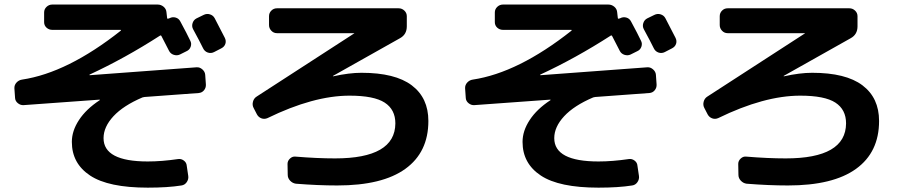

<svg xmlns="http://www.w3.org/2000/svg" viewBox="-20 -780 4040 852"><path d="M377.9 -449.2Q377 -449.2 377 -447.3Q377 -446.3 378.9 -446.3L852.5 -481.4Q866.2 -482.4 877.9 -472.2Q889.6 -461.9 890.6 -448.2L893.6 -405.3Q894.5 -390.6 885.3 -379.4Q876 -368.2 861.3 -367.2L621.1 -349.6Q618.2 -349.6 612.3 -347.7Q527.3 -311.5 483.4 -264.2Q439.5 -216.8 439.5 -167Q439.5 -63.5 635.7 -63.5Q697.3 -63.5 770.5 -74.2Q784.2 -76.2 795.9 -67.4Q807.6 -58.6 808.6 -44.9L815.4 1Q817.4 15.6 808.6 28.3Q799.8 41 785.2 43Q724.6 52.7 635.7 52.7Q460.9 52.7 379.9 -1Q298.8 -54.7 298.8 -150.4Q298.8 -199.2 330.6 -247.6Q362.3 -295.9 421.9 -335Q422.9 -335 422.9 -336.9Q422.9 -337.9 421.9 -337.9L85 -313.5Q71.3 -312.5 59.6 -321.8Q47.9 -331.1 46.9 -344.7L43.9 -387.7Q43 -402.3 53.2 -413.6Q63.5 -424.8 78.1 -426.8Q279.3 -457 515.6 -643.6Q516.6 -643.6 516.6 -646.5Q516.6 -647.5 514.6 -647.5H211.9Q197.3 -647.5 186.5 -657.2Q175.8 -667 175.8 -681.6V-724.6Q175.8 -739.3 186.5 -749.5Q197.3 -759.8 211.9 -759.8H679.7Q694.3 -759.8 706.1 -750Q717.8 -740.2 718.8 -724.6L721.7 -699.2Q721.7 -698.2 723.1 -697.3Q724.6 -696.3 726.6 -697.3L732.4 -699.2Q745.1 -706.1 759.3 -702.1Q773.4 -698.2 780.3 -684.6Q810.5 -628.9 824.2 -599.6Q831.1 -586.9 826.2 -572.8Q821.3 -558.6 807.6 -552.7L778.3 -538.1Q765.6 -532.2 751.5 -536.6Q737.3 -541 730.5 -553.7Q708 -597.7 696.3 -620.1Q694.3 -624 690.4 -622.1Q534.2 -521.5 377.9 -449.2ZM932.6 -699.2 977.5 -612.3Q984.4 -598.6 980 -585.4Q975.6 -572.3 961.9 -565.4L929.7 -548.8Q916 -542 901.9 -546.9Q887.7 -551.8 880.9 -566.4Q867.2 -594.7 836.9 -650.4Q830.1 -663.1 834.5 -677.2Q838.9 -691.4 851.6 -698.2L883.8 -713.9Q897.5 -720.7 911.6 -716.3Q925.8 -711.9 932.6 -699.2Z M1120.1 -272.5 1105.5 -300.8Q1098.6 -313.5 1102.5 -328.6Q1106.4 -343.8 1119.1 -351.6L1551.8 -631.8L1552.7 -632.8H1551.8H1209Q1194.3 -632.8 1184.1 -643.6Q1173.8 -654.3 1173.8 -668.9V-708Q1173.8 -722.7 1184.1 -732.9Q1194.3 -743.2 1209 -743.2H1749Q1763.7 -743.2 1774.4 -732.9Q1785.2 -722.7 1785.2 -708V-663.1Q1785.2 -627 1754.9 -610.4L1458 -443.4L1457 -442.4Q1458 -441.4 1459 -441.4Q1529.3 -457 1584 -457Q1733.4 -457 1807.1 -401.4Q1880.9 -345.7 1880.9 -243.2Q1880.9 -104.5 1778.8 -30.8Q1676.8 43 1476.6 43Q1390.6 43 1293 35.2Q1278.3 33.2 1267.6 22Q1256.8 10.7 1256.8 -3.9L1255.9 -52.7Q1255.9 -66.4 1267.1 -76.7Q1278.3 -86.9 1292 -85Q1387.7 -77.1 1466.8 -77.1Q1733.4 -77.1 1734.4 -232.4Q1734.4 -293.9 1687 -324.7Q1639.6 -355.5 1531.2 -355.5Q1371.1 -355.5 1167 -255.9Q1153.3 -250 1140.1 -254.9Q1127 -259.8 1120.1 -272.5Z M2377.9 -449.2Q2377 -449.2 2377 -447.3Q2377 -446.3 2378.9 -446.3L2852.5 -481.4Q2866.2 -482.4 2877.9 -472.2Q2889.6 -461.9 2890.6 -448.2L2893.6 -405.3Q2894.5 -390.6 2885.3 -379.4Q2876 -368.2 2861.3 -367.2L2621.1 -349.6Q2618.2 -349.6 2612.3 -347.7Q2527.3 -311.5 2483.4 -264.2Q2439.5 -216.8 2439.5 -167Q2439.5 -63.5 2635.7 -63.5Q2697.3 -63.5 2770.5 -74.2Q2784.2 -76.2 2795.9 -67.4Q2807.6 -58.6 2808.6 -44.9L2815.4 1Q2817.4 15.6 2808.6 28.3Q2799.8 41 2785.2 43Q2724.6 52.7 2635.7 52.7Q2460.9 52.7 2379.9 -1Q2298.8 -54.7 2298.8 -150.4Q2298.8 -199.2 2330.6 -247.6Q2362.3 -295.9 2421.9 -335Q2422.9 -335 2422.9 -336.9Q2422.9 -337.9 2421.9 -337.9L2085 -313.5Q2071.3 -312.5 2059.6 -321.8Q2047.9 -331.1 2046.9 -344.7L2043.9 -387.7Q2043 -402.3 2053.2 -413.6Q2063.5 -424.8 2078.1 -426.8Q2279.3 -457 2515.6 -643.6Q2516.6 -643.6 2516.6 -646.5Q2516.6 -647.5 2514.6 -647.5H2211.9Q2197.3 -647.5 2186.5 -657.2Q2175.8 -667 2175.8 -681.6V-724.6Q2175.8 -739.3 2186.5 -749.5Q2197.3 -759.8 2211.9 -759.8H2679.7Q2694.3 -759.8 2706.1 -750Q2717.8 -740.2 2718.8 -724.6L2721.7 -699.2Q2721.7 -698.2 2723.1 -697.3Q2724.6 -696.3 2726.6 -697.3L2732.4 -699.2Q2745.1 -706.1 2759.3 -702.1Q2773.4 -698.2 2780.3 -684.6Q2810.5 -628.9 2824.2 -599.6Q2831.1 -586.9 2826.2 -572.8Q2821.3 -558.6 2807.6 -552.7L2778.3 -538.1Q2765.6 -532.2 2751.5 -536.6Q2737.3 -541 2730.5 -553.7Q2708 -597.7 2696.3 -620.1Q2694.3 -624 2690.4 -622.1Q2534.2 -521.5 2377.9 -449.2ZM2932.6 -699.2 2977.5 -612.3Q2984.4 -598.6 2980 -585.4Q2975.6 -572.3 2961.9 -565.4L2929.7 -548.8Q2916 -542 2901.9 -546.9Q2887.7 -551.8 2880.9 -566.4Q2867.2 -594.7 2836.9 -650.4Q2830.1 -663.1 2834.5 -677.2Q2838.9 -691.4 2851.6 -698.2L2883.8 -713.9Q2897.5 -720.7 2911.6 -716.3Q2925.8 -711.9 2932.6 -699.2Z M3120.1 -272.5 3105.5 -300.8Q3098.6 -313.5 3102.5 -328.6Q3106.4 -343.8 3119.1 -351.6L3551.8 -631.8L3552.7 -632.8H3551.8H3209Q3194.3 -632.8 3184.1 -643.6Q3173.8 -654.3 3173.8 -668.9V-708Q3173.8 -722.7 3184.1 -732.9Q3194.3 -743.2 3209 -743.2H3749Q3763.7 -743.2 3774.4 -732.9Q3785.2 -722.7 3785.2 -708V-663.1Q3785.2 -627 3754.9 -610.4L3458 -443.4L3457 -442.4Q3458 -441.4 3459 -441.4Q3529.3 -457 3584 -457Q3733.4 -457 3807.1 -401.4Q3880.9 -345.7 3880.9 -243.2Q3880.9 -104.5 3778.8 -30.8Q3676.8 43 3476.6 43Q3390.6 43 3293 35.2Q3278.3 33.2 3267.6 22Q3256.8 10.7 3256.8 -3.9L3255.9 -52.7Q3255.9 -66.4 3267.1 -76.7Q3278.3 -86.9 3292 -85Q3387.7 -77.1 3466.8 -77.1Q3733.4 -77.1 3734.4 -232.4Q3734.4 -293.9 3687 -324.7Q3639.6 -355.5 3531.2 -355.5Q3371.1 -355.5 3167 -255.9Q3153.3 -250 3140.1 -254.9Q3127 -259.8 3120.1 -272.5Z"/></svg>

Font: Rounded-L Mgen+ 1m bold
Style: Bold
Weight: 700
Designer: [Source Han Sans]
Ryoko NISHIZUKA  (kana & ideographs); Paul D. Hunt (Latin, Greek & Cyrillic); Wenlong ZHANG  (bopomofo
Version: Version 1.059.20150602